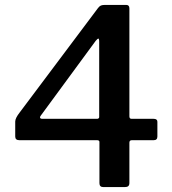

<svg xmlns="http://www.w3.org/2000/svg" viewBox="-20 -762 701 782"><path d="M408 -742H494Q507 -742 507 -728V-288Q507 -278 516 -278H606Q621 -278 621 -266V-206Q621 -191 606 -191H517Q507 -191 507 -181V-17Q507 -8 502.5 -4Q498 0 488 0H401Q385 0 385 -16V-184Q385 -191 375 -191H59Q42 -191 42 -206V-267Q42 -281 61 -305L379 -729Q385 -737 391 -739.5Q397 -742 408 -742ZM375 -278Q379 -278 381.5 -280Q384 -282 384 -285V-592Q384 -605 380 -605Q378 -605 370 -596L146 -291Q143 -287 143 -284Q143 -278 153 -278Z"/></svg>

Font: Libre Franklin Medium
Style: Regular
Weight: 500
Designer: Pablo Impallari, Rodrigo Fuenzalida
Foundry: Impallari Type
Version: Version 1.002; ttfautohint (v1.5)